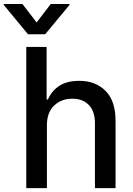

<svg xmlns="http://www.w3.org/2000/svg" viewBox="-64 -969 686 989"><path d="M531.2 0H425.1V-334.2Q425.1 -394.2 394.2 -427.4Q363.3 -460.6 308.2 -460.6Q251.4 -460.6 214.5 -424.9Q177.6 -389.2 177.6 -323.9V0H71.4V-727.3H176.1V-456.7H182.9Q202.1 -501.1 241.5 -526.8Q280.9 -552.6 344.5 -552.6Q428.6 -552.6 479.9 -500.7Q531.2 -448.9 531.2 -346.9ZM168.7 -792.6H80.3L-44.4 -943.2V-948.5H51.5L124.6 -853.3L197.4 -948.5H293.7V-943.2Z"/></svg>

Font: Linik Sans Medium
Style: Regular
Weight: 500
Designer: Rasmus Andersson (font), Cristiano Sobral (main changes)
Foundry: rsms
Version: Version 3.018;June 1, 2022;FontCreator 14.0.0.2814 64-bit; t